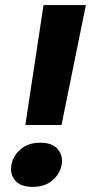

<svg xmlns="http://www.w3.org/2000/svg" viewBox="-20 -731 388 762"><path d="M25.4 -76.7Q18.6 -41 39.8 -15.1Q61 10.7 109.4 10.7Q157.7 10.7 188 -15.1Q218.3 -41 224.6 -76.7Q231 -112.8 209.5 -138.7Q188 -164.6 140.1 -164.6Q91.8 -164.6 61.8 -138.7Q31.7 -112.8 25.4 -76.7ZM80.6 -234.9H224.1L320.8 -710.9H152.8Z"/></svg>

Font: Roboto Flex
Style: wght 800 wdth 100 opsz 14.0 GRAD 0.00 slnt -10.00 XTRA 468 XOPQ 96 YOPQ 79 YTLC 514 YTUC 712 YTAS 750 YTDE -203.00 YTFI 738
Weight: 800
Italic angle: -10°
Designer: Berlow after Robertson
Foundry: Google
Version: Version 3.100